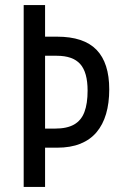

<svg xmlns="http://www.w3.org/2000/svg" viewBox="-20 -734 476 754"><path d="M409 -383Q409 -329 396.5 -286.5Q384 -244 359 -214.5Q334 -185 295.5 -169.5Q257 -154 204 -154H157V0H73V-714H157V-590H204Q309 -590 359 -538.5Q409 -487 409 -383ZM196 -229Q243 -229 271 -245Q299 -261 311.5 -294Q324 -327 324 -378Q324 -450 295 -482.5Q266 -515 203 -515H157V-229Z"/></svg>

Font: Noto Sans Khmer ExtraCondensed
Style: Regular
Weight: 400
Width: 2
Designer: Danh Hong and the Monotype Design Team
Foundry: Monotype Imaging Inc.
Version: Version 2.004